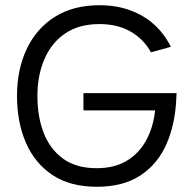

<svg xmlns="http://www.w3.org/2000/svg" viewBox="-20 -698 740 734"><path d="M655 -342Q655 -332 654 -322Q650 -224 616.5 -147.5Q583 -71 517 -27.5Q451 16 350 16Q248 16 180.5 -29Q113 -74 79 -152.5Q45 -231 45 -331Q45 -432 82 -510.5Q119 -589 189.5 -633.5Q260 -678 360 -678Q425 -678 478 -658.5Q531 -639 570 -603.5Q609 -568 633 -519L557 -498Q529 -549 479 -577.5Q429 -606 360 -606Q283 -606 230.5 -571Q178 -536 150.5 -473.5Q123 -411 123 -331Q123 -252 147 -190Q171 -128 221 -91.5Q271 -55 350 -55Q417 -55 464 -83Q511 -111 538.5 -161Q566 -211 573 -276H299V-342Z"/></svg>

Font: Nata Sans
Style: Regular
Weight: 400
Designer: Daniel Uzquiano Cruz
Version: Version 1.001